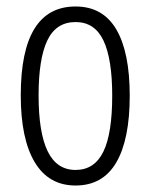

<svg xmlns="http://www.w3.org/2000/svg" viewBox="-20 -562 464 592"><path d="M213 10Q130 10 87 -62Q44 -134 44 -268Q44 -542 213 -542Q297 -542 338.5 -471.5Q380 -401 380 -267Q380 -132 338.5 -61Q297 10 213 10ZM213 -38Q271 -38 298.5 -94Q326 -150 326 -267Q326 -380 299 -437Q272 -494 213 -494Q153 -494 126 -437.5Q99 -381 99 -268Q99 -153 127 -95.5Q155 -38 213 -38Z"/></svg>

Font: Noto Sans Georgian Light Cond
Style: Regular
Weight: 300
Width: 3
Designer: Monotype Design team
Foundry: Monotype Imaging Inc.
Version: Version 1.000